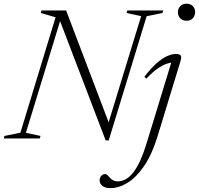

<svg xmlns="http://www.w3.org/2000/svg" viewBox="-44 -730 1048 1012"><path d="M536 -66 520 -57.5 700 -645 623 -661.5 627 -675H816.5L812.5 -661.5L729 -644.5L529 10H513L264.5 -640L280 -642.5L92.5 -30L169.5 -13.5L165.5 0H-24L-20.5 -13.5L63.5 -30.5L249 -639L171 -661.5L175 -675H304.5ZM893.5 -666Q893.5 -678.5 899.2 -688.5Q905 -698.5 915.2 -704.5Q925.5 -710.5 939 -710.5Q960 -710.5 972.2 -697.8Q984.5 -685 984.5 -666Q984.5 -653.5 979 -643Q973.5 -632.5 963.2 -626.5Q953 -620.5 939 -620.5Q918.5 -620.5 906 -633.8Q893.5 -647 893.5 -666ZM786 -10Q757 84 716.2 144Q675.5 204 629.2 232.8Q583 261.5 538 261.5Q509 261.5 495 249.2Q481 237 481 221Q481 206 490 196.8Q499 187.5 510 187.5Q515.5 187.5 521.2 192.2Q527 197 535 207Q543.5 216 553.5 221Q563.5 226 575.5 226Q596 226 615.8 216.2Q635.5 206.5 655 183.2Q674.5 160 693.2 120Q712 80 730.5 19.5L862.5 -412.5L870.5 -400.5Q855 -401 833.8 -393.8Q812.5 -386.5 786 -368Q759.5 -349.5 727.5 -315.5L717 -325.5Q752 -371 781.8 -397Q811.5 -423 836.8 -434.2Q862 -445.5 882.5 -445.5Q896.5 -445.5 903.2 -442Q910 -438.5 910.8 -430.8Q911.5 -423 908 -410Z"/></svg>

Font: Newsreader 24pt Light
Style: Italic
Weight: 300
Italic angle: -17°
Designer: Hugues Gentile
Foundry: Production Type
Version: Version 1.003